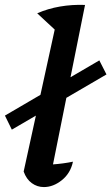

<svg xmlns="http://www.w3.org/2000/svg" viewBox="-31 -751 452 779"><path d="M265 -95Q255 -48 220 -20Q185 8 147 8Q120 8 98 -8Q76 -24 65 -55L191 -631L120 -697Q163 -716 212.5 -724.5Q262 -733 314 -731L184 -84Q226 -87 265 -95ZM17 -225 -11 -282 372 -506 401 -449Z"/></svg>

Font: Piazzolla SemiBold
Style: Italic
Weight: 600
Italic angle: -11.3°
Designer: Juan Pablo del Peral
Foundry: Huerta Tipografica
Version: Version 1.330